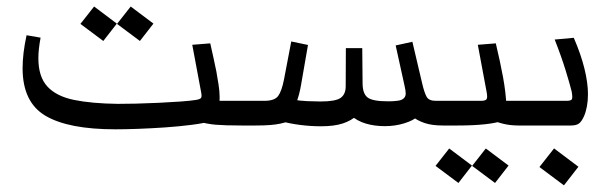

<svg xmlns="http://www.w3.org/2000/svg" viewBox="-20 -385 1864 589"><path d="M334 11.7Q189.9 11.7 119.6 -29.8Q49.3 -71.3 49.3 -175.8Q49.3 -220.7 61.5 -276.9L104.5 -269.5Q97.7 -232.9 97.7 -206.5Q97.7 -149.4 125.5 -119.4Q153.3 -89.4 207.5 -78.4Q261.7 -67.4 341.3 -66.4Q363.8 -66.4 397.2 -67.1Q430.7 -67.9 466.6 -69.6Q502.4 -71.3 533.4 -73.5Q564.5 -75.7 582 -78.6Q593.8 -80.6 596.7 -84.7Q599.6 -88.9 597.2 -101.1L569.8 -247.6L625 -252Q629.9 -229.5 634.8 -208Q639.6 -186.5 643.6 -166.5Q647.5 -144.5 650.6 -124.5Q653.8 -104.5 653.8 -86.4Q653.8 -67.9 649.9 -50.8L616.2 -75.7H721.2V0Q669.9 0 641.1 -2.4Q612.3 -4.9 582 -14.2H630.9Q606 -6.8 567.6 -2Q529.3 2.9 486.1 5.9Q442.9 8.8 402.6 10.3Q362.3 11.7 334 11.7ZM721.2 0V-75.7Q734.9 -75.7 739 -66.9Q743.2 -58.1 743.2 -37.6Q743.2 -19.5 738.8 -9.8Q734.4 0 721.2 0ZM409.2 -259.3 339 -311.7 381 -365 450.7 -312.6ZM296.9 -259.3 226.7 -311.7 268.7 -365 338.4 -312.6Z M964.8 2.4Q933.1 2.4 900.9 -1.7Q868.7 -5.9 844.2 -12.7H864.7Q852.1 -8.3 839.4 -5.6Q826.7 -2.9 809.1 -1.5Q791.5 0 764.2 0H721.2V-75.7H791Q822.3 -75.7 833.3 -90.6Q844.2 -105.5 851.1 -140.6L873.5 -257.8L924.8 -247.1L904.3 -128.9Q901.4 -110.8 897.2 -95Q893.1 -79.1 886.7 -65.4L880.9 -79.6Q897.9 -75.7 923.1 -74.7Q948.2 -73.7 963.4 -73.7Q1009.3 -73.7 1024.9 -84.7Q1040.5 -95.7 1040.5 -120.1L1041 -237.3H1091.3L1092.3 -127.9Q1092.8 -96.7 1108.4 -85.4Q1124 -74.2 1170.4 -74.2Q1182.6 -74.2 1191.2 -75Q1199.7 -75.7 1206.5 -77.1Q1224.6 -82 1224.6 -98.6Q1224.6 -106.9 1220.7 -123.5L1193.8 -245.6L1245.1 -256.8L1275.4 -127.9Q1281.7 -101.1 1288.6 -88.4Q1295.4 -75.7 1316.4 -75.7H1337.9V0Q1304.7 0 1282 -7.8Q1259.3 -15.6 1244.1 -28.3L1261.2 -27.8Q1248.5 -15.6 1220.5 -6.8Q1192.4 2 1160.6 2Q1128.9 2 1102.3 -5.9Q1075.7 -13.7 1054.7 -32.2L1074.7 -30.8Q1058.1 -15.1 1031.7 -6.3Q1005.4 2.4 964.8 2.4ZM1337.9 0V-75.7Q1351.6 -75.7 1355.7 -66.9Q1359.9 -58.1 1359.9 -37.6Q1359.9 -19.5 1355.5 -9.8Q1351.1 0 1337.9 0ZM721.2 0Q708 0 703.6 -9.8Q699.2 -19.5 699.2 -37.6Q699.2 -58.1 703.4 -66.9Q707.5 -75.7 721.2 -75.7Z M1337.9 0V-75.7H1456.1Q1469.2 -75.7 1472.7 -80.8Q1476.1 -85.9 1472.7 -103.5L1445.8 -247.6L1501 -252Q1514.6 -194.8 1523.2 -148.2Q1531.7 -101.6 1533.7 -59.6L1515.6 -75.7H1585V0H1570.8Q1546.4 0 1525.4 -4.9Q1504.4 -9.8 1487.8 -17.6L1523.9 -15.6Q1504.4 -7.8 1468.5 -3.9Q1432.6 0 1384.8 0ZM1585 0V-75.7Q1598.6 -75.7 1602.8 -66.9Q1606.9 -58.1 1606.9 -37.6Q1606.9 -19.5 1602.5 -9.8Q1598.1 0 1585 0ZM1337.9 0Q1324.7 0 1320.3 -9.8Q1315.9 -19.5 1315.9 -37.6Q1315.9 -58.1 1320.1 -66.9Q1324.2 -75.7 1337.9 -75.7ZM1498.6 176.3 1428.4 123.9 1470.3 70.5 1540.1 122.9ZM1386.3 176.3 1316.1 123.9 1358 70.5 1427.8 122.9Z M1585 0V-75.7H1717.8Q1730.5 -75.7 1733.9 -79.8Q1737.3 -84 1733.9 -103.5Q1728.5 -126 1715.1 -169.4Q1701.7 -212.9 1681.6 -263.7L1740.2 -269Q1762.2 -218.3 1772.9 -174.6Q1783.7 -130.9 1783.7 -95.7Q1783.7 -76.2 1780.5 -58.8Q1777.3 -41.5 1771.5 -28.3Q1763.7 -11.2 1755.4 -5.6Q1747.1 0 1731.4 0ZM1585 0Q1571.8 0 1567.4 -9.8Q1563 -19.5 1563 -37.6Q1563 -58.1 1567.1 -66.9Q1571.3 -75.7 1585 -75.7ZM1710 183.6 1634.8 127.4 1679.7 70.3 1754.4 126.5Z"/></svg>

Font: Markazi Text
Style: Regular
Weight: 400
Designer: Borna Izadpanah (Arabic designer), Fiona Ross (Arabic design director) and Florian Runge (Latin designer)
Foundry: Borna Izadpanah and Florian Runge
Version: Version 1.000